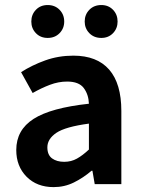

<svg xmlns="http://www.w3.org/2000/svg" viewBox="-20 -746 576 778"><path d="M197.3 12.2Q129.4 12.2 87.6 -30Q45.9 -72.3 45.9 -138.2Q45.9 -219.2 116 -264.2Q186 -309.1 340.3 -325.7Q338.9 -363.3 319.3 -389.4Q299.8 -415.5 252 -415.5Q216.8 -415.5 182.1 -402.3Q147.5 -389.2 112.3 -369.1L65.4 -453.6Q109.4 -481.9 163.1 -501.2Q216.8 -520.5 277.3 -520.5Q373 -520.5 422.4 -463.9Q471.7 -407.2 471.7 -296.4V0H363.8L354.5 -54.2H351.1Q317.4 -25.4 279.3 -6.6Q241.2 12.2 197.3 12.2ZM240.2 -90.3Q268.6 -90.3 291.7 -103.3Q314.9 -116.2 340.3 -140.1V-245.1Q245.1 -232.4 208.5 -207.8Q171.9 -183.1 171.9 -148.9Q171.9 -118.2 190.9 -104.2Q210 -90.3 240.2 -90.3ZM173.3 -592.3Q144 -592.3 125.5 -611.6Q106.9 -630.9 106.9 -658.7Q106.9 -687 125.5 -706.3Q144 -725.6 173.3 -725.6Q202.6 -725.6 221.4 -706.3Q240.2 -687 240.2 -658.7Q240.2 -630.9 221.4 -611.6Q202.6 -592.3 173.3 -592.3ZM390.6 -592.3Q360.8 -592.3 342 -611.6Q323.2 -630.9 323.2 -658.7Q323.2 -687 342 -706.3Q360.8 -725.6 390.6 -725.6Q419.4 -725.6 438 -706.3Q456.5 -687 456.5 -658.7Q456.5 -630.9 438 -611.6Q419.4 -592.3 390.6 -592.3Z"/></svg>

Font: Akatab ExtraBold
Style: Regular
Weight: 800
Designer: SIL International
Foundry: SIL International
Version: Version 3.000